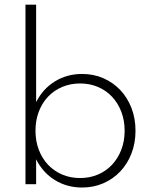

<svg xmlns="http://www.w3.org/2000/svg" viewBox="-20 -802 670 836"><path d="M137.3 -781.8V-357.3Q166.8 -415.5 219.3 -447.7Q271.8 -480 337.7 -480Q387.7 -480 430.2 -461.4Q472.7 -442.7 503.9 -409.8Q535 -376.8 552.5 -331.6Q570 -286.4 570 -232.7Q570 -179.1 552.5 -133.9Q535 -88.6 503.9 -55.7Q472.7 -22.7 430.2 -4.1Q387.7 14.5 337.7 14.5Q271.8 14.5 219.3 -17.7Q166.8 -50 137.3 -108.2V0H90.9V-781.8ZM134.5 -232.7Q134.5 -187.7 148.9 -150Q163.2 -112.3 189.1 -84.8Q215 -57.3 250.7 -42Q286.4 -26.8 328.6 -26.8Q370.9 -26.8 406.6 -42Q442.3 -57.3 468 -84.8Q493.6 -112.3 508.2 -150Q522.7 -187.7 522.7 -232.7Q522.7 -277.7 508.2 -315.5Q493.6 -353.2 468 -380.7Q442.3 -408.2 406.6 -423.4Q370.9 -438.6 328.6 -438.6Q286.4 -438.6 250.7 -423.4Q215 -408.2 189.1 -380.9Q163.2 -353.6 148.9 -315.7Q134.5 -277.7 134.5 -232.7Z"/></svg>

Font: Spartan Light
Style: Regular
Weight: 300
Designer: Matt Bailey, Mirko Velimirovic
Foundry: Matt Bailey
Version: Version 1.005